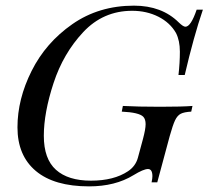

<svg xmlns="http://www.w3.org/2000/svg" viewBox="-20 -642 737 676"><path d="M516.6 -21.5Q516.6 -46.9 501 -46.9Q485.4 -46.9 450.2 -25.4Q385.7 14.2 293.5 14.2Q170.9 14.2 106.2 -40Q41.5 -94.2 41.5 -193.6Q41.5 -293 91.3 -392.3Q141.1 -491.7 234.6 -556.9Q328.1 -622.1 451.7 -622.1Q549.8 -622.1 609.4 -563Q625 -547.9 632.8 -547.9Q651.9 -547.9 672.4 -607.9H694.3Q662.1 -513.7 630.4 -377.9H608.4Q613.3 -420.9 613.3 -460Q613.3 -499 599.6 -525.9Q578.6 -562.5 537.4 -583.3Q496.1 -604 445.3 -604Q343.3 -604 272.9 -528.8Q202.6 -453.6 168.5 -349.4Q134.3 -245.1 134.3 -163.8Q134.3 -82.5 177 -44.2Q219.7 -5.9 300.3 -5.9Q380.9 -5.9 430.7 -39.1Q457 -56.6 465.3 -85.9L483.4 -152.8Q492.7 -187.5 492.7 -204.8Q492.7 -222.2 484.4 -231Q469.7 -246.1 408.7 -249L412.6 -269Q465.3 -266.1 543.2 -266.1Q621.1 -266.1 657.7 -269L653.3 -249Q628.4 -247.6 616.5 -241.5Q604.5 -235.4 596.4 -218.5Q588.4 -201.7 577.6 -163.1L533.7 0H513.7Q516.6 -13.7 516.6 -21.5Z"/></svg>

Font: PlayfairDisplaySC-Italic
Style: Italic
Weight: 400
Italic angle: -14°
Designer: Claus Eggers Sørensen
Foundry: Claus Eggers Sørensen
Version: Version 1.004;PS 001.004;hotconv 1.0.70;makeotf.lib2.5.58329